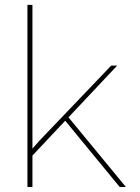

<svg xmlns="http://www.w3.org/2000/svg" viewBox="-20 -752 563 772"><path d="M110.4 0H90.3V-732.4H110.4V-154.3L138.7 -186.5L427.2 -488.3H451.2L255.4 -280.3L486.3 0H461.4L242.2 -266.6L110.4 -126.5Z"/></svg>

Font: Kumbh Sans Thin
Style: Regular
Weight: 250
Version: Version 1.004